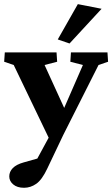

<svg xmlns="http://www.w3.org/2000/svg" viewBox="-26 -681 540 924"><path d="M218.8 3.9 40 -368.2 -5.9 -383.8 -2.9 -428.7H246.1L249 -383.8L188.5 -368.2L297.9 -128.9ZM491.2 -428.7 494.1 -383.8 448.2 -368.2 278.3 -31.2 201.2 130.9Q175.8 184.6 148.4 203.6Q121.1 222.7 89.8 222.7Q56.6 222.7 37.6 206.5Q18.6 190.4 18.6 168Q18.6 145.5 35.6 127.9Q52.7 110.4 87.9 100.6L202.1 68.4L136.7 113.3L255.9 -106.4L268.6 -128.9L373 -368.2L312.5 -383.8L315.4 -428.7ZM308.6 -471.7 252 -491.2 348.6 -661.1 462.9 -638.7Z"/></svg>

Font: Crimson Pro
Style: Bold
Weight: 700
Designer: Jacques Le Bailly
Foundry: Baron von Fonthausen
Version: Version 1.003